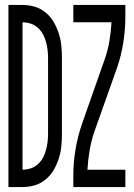

<svg xmlns="http://www.w3.org/2000/svg" viewBox="-20 -755 540 775"><path d="M14 0V-735H71Q96 -735 120 -728Q144 -721 164 -704.5Q184 -688 196.5 -666.5Q209 -645 217 -620.5Q225 -596 227.5 -571Q230 -546 230 -521V-215Q230 -189 227.5 -164Q225 -139 217 -114.5Q209 -90 196.5 -68.5Q184 -47 164 -30.5Q144 -14 120 -7Q96 0 71 0ZM71 -70Q87 -70 103 -75Q119 -80 132 -91.5Q145 -103 153 -117.5Q161 -132 165.5 -148.5Q170 -165 172 -181.5Q174 -198 174 -215V-521Q174 -537 172 -553.5Q170 -570 165.5 -586.5Q161 -603 153 -617.5Q145 -632 132 -643.5Q119 -655 103 -660Q87 -665 71 -665ZM276 0V-46Q276 -98 284.5 -150Q293 -202 310 -252L402 -514Q415 -550 421.5 -588.5Q428 -627 430 -665H276V-735H486V-689Q486 -637 478 -585Q470 -533 453 -483L360 -221Q348 -185 341.5 -146.5Q335 -108 333 -70H486V0Z"/></svg>

Font: Iosevka Term Curly
Style: Regular
Weight: 400
Designer: Belleve Invis
Foundry: Belleve Invis
Version: Version 32.3.0